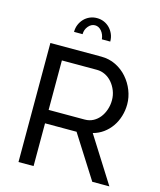

<svg xmlns="http://www.w3.org/2000/svg" viewBox="-132 -1012 921 1106"><g transform="rotate(15 328.5 -459.0)"><path d="M85 0V-710H389Q436 -710 475.5 -690.5Q515 -671 543.5 -638.5Q572 -606 588 -565.5Q604 -525 604 -483Q604 -446 593.5 -411.5Q583 -377 563.5 -349Q544 -321 516.5 -301Q489 -281 455 -272L627 0H525L363 -255H175V0ZM175 -335H390Q418 -335 440.5 -347Q463 -359 479 -379.5Q495 -400 504 -427Q513 -454 513 -483Q513 -513 502.5 -539.5Q492 -566 474.5 -586.5Q457 -607 433.5 -618.5Q410 -630 384 -630H175ZM308 -875Q285 -875 268 -854.5Q251 -834 251 -807H200Q200 -831 208.5 -851Q217 -871 231.5 -886Q246 -901 265.5 -909.5Q285 -918 308 -918Q331 -918 350.5 -909.5Q370 -901 384.5 -886Q399 -871 407.5 -851Q416 -831 416 -807H366Q363 -836 346.5 -855.5Q330 -875 308 -875Z"/></g></svg>

Font: Rising Sun
Style: Regular
Weight: 400
Designer: Matt McInerney, Pablo Impallari, Rodrigo Fuenzalida (Raleway font), Stephen Hutchings (Greek), Cristiano Sobral (main ch
Foundry: The Rising Sun Project Authors
Version: Version 4.327; ttfautohint (v1.8.4.7-5d5b-dirty)